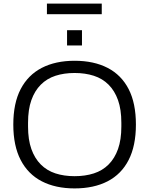

<svg xmlns="http://www.w3.org/2000/svg" viewBox="-20 -1036 831 1068"><path d="M395 12Q289 12 212.5 -27.5Q136 -67 95 -146Q54 -225 54 -343Q54 -462 95 -540.5Q136 -619 212.5 -658.5Q289 -698 395 -698Q502 -698 578.5 -658.5Q655 -619 695.5 -540.5Q736 -462 736 -343Q736 -225 695.5 -146Q655 -67 578.5 -27.5Q502 12 395 12ZM395 -56Q454 -56 502 -71.5Q550 -87 584 -121Q618 -155 636.5 -207Q655 -259 655 -332V-353Q655 -427 636.5 -479Q618 -531 584 -565Q550 -599 502 -614.5Q454 -630 395 -630Q336 -630 288.5 -614.5Q241 -599 207 -565Q173 -531 154.5 -479Q136 -427 136 -353V-332Q136 -259 154.5 -207Q173 -155 207 -121Q241 -87 288.5 -71.5Q336 -56 395 -56ZM353 -783V-868H436V-783ZM241 -957V-1016H546V-957Z"/></svg>

Font: Archivo SemiBold Light
Style: Regular
Weight: 300
Version: Version 2.001